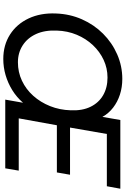

<svg xmlns="http://www.w3.org/2000/svg" viewBox="182 -934 764 1168"><g transform="rotate(90 564.0 -350.0)"><path d="M339 12Q254 12 190 -29Q126 -70 92 -142.5Q58 -215 62 -308Q65 -393 97.5 -466.5Q130 -540 185 -595Q240 -650 311 -681Q382 -712 460 -712Q511 -712 555.5 -697.5Q600 -683 635 -656Q670 -629 691 -591L710 -700H1128L1113 -618H795L756 -394H1043L1029 -314H742L700 -82H1018L1004 0H586L605 -108Q571 -69 528 -42.5Q485 -16 437 -2Q389 12 339 12ZM359 -77Q419 -77 471 -101.5Q523 -126 562.5 -170Q602 -214 625.5 -272.5Q649 -331 651 -399Q654 -469 629.5 -519Q605 -569 559 -595.5Q513 -622 452 -622Q395 -622 344.5 -598.5Q294 -575 254.5 -533Q215 -491 191.5 -435Q168 -379 166 -313Q163 -240 187 -187.5Q211 -135 256 -106Q301 -77 359 -77Z"/></g></svg>

Font: DM Sans 16pt Medium
Style: Italic
Weight: 500
Italic angle: -10°
Version: Version 4.004;gftools[0.9.30]